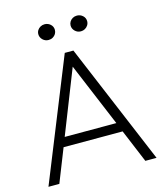

<svg xmlns="http://www.w3.org/2000/svg" viewBox="-128 -979 917 1074"><g transform="rotate(-15 331.0 -442.0)"><path d="M18 0 300 -700H350L644 0H579L499 -192H157L81 0ZM178 -246H477L323 -614ZM232 -793Q212 -793 198 -806.8Q184 -820.5 184 -839Q184 -851.5 190.5 -861.8Q197 -872 208 -878Q219 -884 232 -884Q251.5 -884 265.8 -871Q280 -858 280 -839Q280 -826.5 273.8 -816Q267.5 -805.5 256.5 -799.2Q245.5 -793 232 -793ZM419 -793Q399 -793 385 -806.8Q371 -820.5 371 -839Q371 -851 377.2 -861.2Q383.5 -871.5 394.5 -877.8Q405.5 -884 419 -884Q438.5 -884 452.8 -871Q467 -858 467 -839Q467 -826.5 460.5 -816Q454 -805.5 443 -799.2Q432 -793 419 -793Z"/></g></svg>

Font: Geologica Thin Roman Thin
Style: Regular
Weight: 250
Version: Version 1.010;gftools[0.9.28]